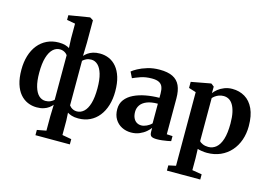

<svg xmlns="http://www.w3.org/2000/svg" viewBox="-127 -1083 2244 1585"><g transform="rotate(15 994.5 -290.5)"><path d="M277.5 236.5V191.5L355.5 177V54L358.5 -45.5Q347.5 -31 329.5 -17.8Q311.5 -4.5 286.2 3.8Q261 12 227 12Q185.5 12 149 -3.8Q112.5 -19.5 84.8 -52Q57 -84.5 41.2 -135.5Q25.5 -186.5 25.5 -256.5Q25.5 -322 42 -376.2Q58.5 -430.5 90.2 -470Q122 -509.5 167 -531Q212 -552.5 267.5 -552.5Q298.5 -552.5 322 -545.8Q345.5 -539 358.5 -529.5L355 -610.5V-737.5L283.5 -750.5V-790.5L457 -819H464L490.5 -802.5V-610.5L487.5 -497.5Q499.5 -511 517.2 -523.8Q535 -536.5 560.2 -544.5Q585.5 -552.5 619 -552.5Q660.5 -552.5 697 -536.8Q733.5 -521 761.2 -488Q789 -455 804.8 -404Q820.5 -353 820.5 -282.5Q820.5 -217.5 804 -163.5Q787.5 -109.5 756.2 -70.2Q725 -31 681 -9.8Q637 11.5 582 11.5Q548 11.5 525.2 4Q502.5 -3.5 489 -12.5L492.5 54V177.5L571.5 191.5V236.5ZM283.5 -58Q307.5 -58 326.5 -67.2Q345.5 -76.5 355.5 -87V-467Q351.5 -474.5 342.2 -482.2Q333 -490 320 -495.2Q307 -500.5 290.5 -500.5Q257 -500.5 230.8 -475.8Q204.5 -451 189.2 -400Q174 -349 174 -270.5Q174 -198.5 188 -151.2Q202 -104 226.5 -81Q251 -58 283.5 -58ZM555.5 -41.5Q589 -41.5 615.5 -65.8Q642 -90 657 -140.2Q672 -190.5 672 -269Q672 -343 657.8 -391Q643.5 -439 618.8 -462.2Q594 -485.5 562.5 -485.5Q538.5 -485.5 519.8 -476.5Q501 -467.5 490 -456V-75Q495 -68 504 -60.2Q513 -52.5 526.2 -47Q539.5 -41.5 555.5 -41.5Z M1032.5 11Q989 11 953 -7.5Q917 -26 895.5 -61.2Q874 -96.5 874 -147Q874 -194.5 899.8 -228.2Q925.5 -262 969.8 -283.5Q1014 -305 1070 -315.5Q1126 -326 1186.5 -326.5V-363Q1186.5 -397 1177.8 -419.5Q1169 -442 1147.2 -453.2Q1125.5 -464.5 1086.5 -464.5Q1032 -464.5 990.5 -449.8Q949 -435 925 -424L900 -474.5Q914 -487 946.8 -505Q979.5 -523 1026.5 -537.2Q1073.5 -551.5 1129.5 -551.5Q1199 -551.5 1241.5 -530.5Q1284 -509.5 1303.5 -466.8Q1323 -424 1323 -357.5V-51.5L1372.5 -49V-6Q1361.5 -3 1341.2 0.5Q1321 4 1297.8 6.8Q1274.5 9.5 1253.5 9.5Q1220.5 9.5 1206.5 0.2Q1192.5 -9 1192.5 -39V-71Q1181.5 -55 1159 -35.8Q1136.5 -16.5 1104.5 -2.8Q1072.5 11 1032.5 11ZM1099.5 -67.5Q1120.5 -67.5 1145 -78.8Q1169.5 -90 1186.5 -108V-276Q1129.5 -276 1093 -261Q1056.5 -246 1039.2 -220.5Q1022 -195 1022 -163.5Q1022 -133 1031.8 -111.5Q1041.5 -90 1059 -78.8Q1076.5 -67.5 1099.5 -67.5Z M1401.5 238V193.5L1464 180L1463.5 -449L1401.5 -468.5V-520.5L1563.5 -550.5H1572L1595.5 -531.5L1595 -476Q1607 -493 1629.2 -511Q1651.5 -529 1682.5 -541.2Q1713.5 -553.5 1750 -553.5Q1810.5 -553.5 1857.8 -525.2Q1905 -497 1932.2 -438.8Q1959.5 -380.5 1959.5 -290.5Q1959.5 -226.5 1940.2 -171.5Q1921 -116.5 1884.5 -75.5Q1848 -34.5 1796.8 -11.8Q1745.5 11 1682 11Q1659 11 1636.2 7.2Q1613.5 3.5 1601 -1L1603.5 77V180L1686.5 193.5V238ZM1680 -39Q1717.5 -39 1746.5 -63.2Q1775.5 -87.5 1791.8 -139Q1808 -190.5 1808 -273Q1808 -329 1799.2 -368Q1790.5 -407 1775.2 -431.5Q1760 -456 1739.8 -467Q1719.5 -478 1696 -478Q1673 -478 1655 -471Q1637 -464 1623.8 -454.2Q1610.5 -444.5 1603.5 -435.5V-68.5Q1611 -57 1632.2 -48Q1653.5 -39 1680 -39Z"/></g></svg>

Font: Merriweather 60pt
Style: Bold
Weight: 700
Version: Version 2.100